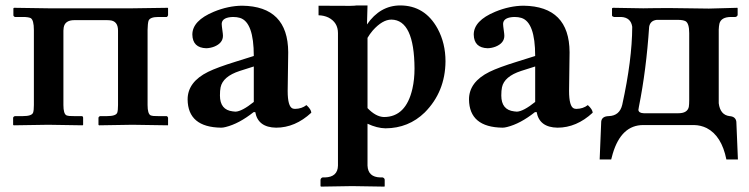

<svg xmlns="http://www.w3.org/2000/svg" viewBox="-20 -465 2785 714"><path d="M106 -353Q106 -391.1 93.8 -397.9Q84.5 -401.9 64.9 -401.9H35.2Q30.8 -403.8 29.8 -407.2V-434.1L32.2 -436L160.2 -434.1H252H377.9H472.2L604 -436L605 -434.1V-408.2Q603 -402.8 600.1 -401.9H568.8Q537.1 -401.9 532.2 -387.2Q529.3 -377 528.8 -354V-74.2Q528.8 -42 540 -36.1Q548.3 -32.7 568.8 -33.2H600.1Q604.5 -31.2 605 -26.9V-1L604 1L472.2 -1L348.1 1L346.2 -1V-27.8Q348.1 -32.2 352.1 -33.2H377.9Q411.1 -33.2 416 -45.9Q418.9 -54.2 418.9 -74.2V-351.1Q418.9 -387.2 388.2 -389.6Q383.3 -390.1 377.9 -390.1H256.8Q221.2 -390.1 216.8 -362.3Q215.8 -356.4 215.8 -351.1V-74.2Q215.8 -42 227.1 -36.1Q235.4 -32.7 255.9 -33.2H283.2Q289.1 -33.2 289.1 -26.9V-1L287.1 1L159.2 -1L30.8 1L28.8 -1V-27.8Q30.8 -32.2 35.2 -33.2H64.9Q98.1 -33.2 103 -45.9Q106 -54.2 106 -74.2Z M929.2 -48.3 922.9 -47.9Q868.7 -4.9 819.3 7.3Q809.6 9.8 802.7 9.8Q678.7 8.3 677.7 -95.2Q677.7 -160.2 753.9 -197.8Q787.6 -214.4 856.9 -235.8L923.8 -256.8Q923.8 -382.3 872.6 -398.4Q861.3 -401.9 846.7 -401.9Q808.1 -400.9 804.7 -379.4Q803.7 -373.5 808.6 -339.8Q809.1 -335 809.1 -332Q809.1 -304.7 776.4 -291.5Q762.2 -286.1 747.1 -285.6Q696.3 -287.1 695.3 -336.4Q695.3 -388.2 775.4 -421.4Q828.6 -443.4 880.9 -443.8Q1050.8 -441.4 1051.8 -271L1049.8 -127Q1049.8 -68.4 1068.4 -61.5Q1073.2 -60.1 1077.6 -60.1Q1102.1 -60.5 1119.6 -74.2Q1137.2 -58.1 1137.7 -45.9Q1077.6 9.8 1006.8 9.8Q939.5 8.8 929.2 -48.3ZM923.8 -217.8 871.6 -201.2Q808.6 -180.7 800.3 -140.1Q797.9 -128.4 797.9 -109.9Q797.9 -56.2 845.7 -50.8Q851.1 -50.3 856 -49.8Q879.9 -50.8 923.8 -85.9Z M1346.7 -324.2V-63Q1377.4 -30.8 1407.7 -29.8Q1489.7 -29.8 1513.7 -135.3Q1521.5 -169.9 1521.5 -210Q1520.5 -391.1 1435.5 -392.1Q1402.3 -392.1 1366.2 -351.6Q1355 -338.4 1346.7 -324.2ZM1236.8 150.9V-341.8Q1236.8 -381.8 1201.2 -399.9Q1184.6 -407.7 1164.6 -408.2V-443.8Q1189.5 -443.8 1231.4 -443.4Q1295.9 -442.4 1306.6 -444.8H1346.7L1344.7 -374Q1393.1 -444.3 1467.8 -444.8Q1560.1 -444.8 1607.4 -358.4Q1636.7 -304.2 1636.7 -236.8Q1635.7 -123.5 1559.6 -46.9Q1499.5 11.7 1413.6 12.2Q1382.3 11.7 1346.7 -4.9V150.9Q1348.6 193.8 1394.5 194.8H1402.8Q1409.7 196.8 1410.6 203.1V227.1L1409.7 229Q1408.7 229 1289.6 227.1L1173.8 229L1171.9 227.1V203.1Q1173.8 196.3 1179.7 194.8H1188.5Q1235.8 193.4 1236.8 150.9Z M1975.6 -48.3 1969.2 -47.9Q1915 -4.9 1865.7 7.3Q1856 9.8 1849.1 9.8Q1725.1 8.3 1724.1 -95.2Q1724.1 -160.2 1800.3 -197.8Q1834 -214.4 1903.3 -235.8L1970.2 -256.8Q1970.2 -382.3 1918.9 -398.4Q1907.7 -401.9 1893.1 -401.9Q1854.5 -400.9 1851.1 -379.4Q1850.1 -373.5 1855 -339.8Q1855.5 -335 1855.5 -332Q1855.5 -304.7 1822.8 -291.5Q1808.6 -286.1 1793.5 -285.6Q1742.7 -287.1 1741.7 -336.4Q1741.7 -388.2 1821.8 -421.4Q1875 -443.4 1927.2 -443.8Q2097.2 -441.4 2098.1 -271L2096.2 -127Q2096.2 -68.4 2114.7 -61.5Q2119.6 -60.1 2124 -60.1Q2148.4 -60.5 2166 -74.2Q2183.6 -58.1 2184.1 -45.9Q2124 9.8 2053.2 9.8Q1985.8 8.8 1975.6 -48.3ZM1970.2 -217.8 1918 -201.2Q1855 -180.7 1846.7 -140.1Q1844.2 -128.4 1844.2 -109.9Q1844.2 -56.2 1892.1 -50.8Q1897.5 -50.3 1902.3 -49.8Q1926.3 -50.8 1970.2 -85.9Z M2354 -56.2Q2355.5 -44.4 2374 -43.9H2502.9Q2536.1 -43.9 2541.5 -67.4Q2543 -76.7 2543 -92.8V-341.8Q2543 -378.4 2529.3 -386.2Q2519.5 -391.1 2502 -391.1H2421.9Q2397.9 -388.2 2394 -365.2Q2383.3 -204.6 2356 -68.4Q2354 -59.6 2354 -56.2ZM2372.1 0Q2290.5 0 2258.8 106Q2255.4 117.2 2252.9 127.9H2210L2215.8 -13.2Q2218.3 -32.7 2244.1 -33.2Q2284.2 -34.7 2293.9 -75.2Q2330.6 -242.2 2331.1 -365.2Q2326.2 -399.9 2290 -401.9H2263.2Q2256.8 -403.3 2255.9 -407.2V-434.1L2259.3 -436Q2259.8 -436 2372.1 -434.1Q2379.9 -434.1 2403.3 -434.6Q2442.9 -435.1 2464.8 -435.1Q2486.8 -435.1 2543 -434.1Q2596.2 -433.1 2616.2 -433.1L2722.2 -436L2723.1 -434.1V-409.2Q2721.7 -403.3 2714.8 -401.9H2699.2Q2661.6 -401.9 2655.3 -377Q2653.3 -367.7 2652.8 -355V-81.1Q2658.2 -37.6 2692.9 -33.2Q2715.8 -31.7 2718.3 -12.2L2724.1 127.9H2681.2Q2663.6 40 2607.9 11.2Q2585.9 0.5 2561 0Z"/></svg>

Font: Linux Libertine O
Style: Bold
Weight: 700
Designer: Philipp H. Poll
Foundry: Philipp H. Poll
Version: Version 5.0.0